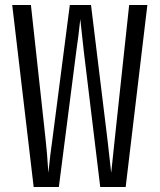

<svg xmlns="http://www.w3.org/2000/svg" viewBox="-20 -750 640 770"><path d="M115 0 29 -730H104L163 -190Q169 -136 174 -57Q182 -136 190 -190L260 -730H345L411 -190L426 -57L440 -190L498 -730H571L484 0H382L316 -545L302 -673Q295 -606 286 -545L216 0Z"/></svg>

Font: JetBrains Mono Semi Light
Style: Regular
Weight: 350
Monospace: yes
Designer: Philipp Nurullin, Konstantin Bulenkov
Foundry: JetBrains
Version: 2.002